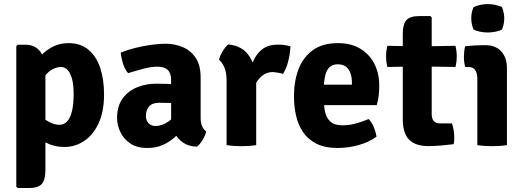

<svg xmlns="http://www.w3.org/2000/svg" viewBox="-20 -730 2632 966"><path d="M109 -505Q155 -505 181.8 -471.5Q208.5 -438 208.5 -380V125.5Q208.5 175.5 190 195.8Q171.5 216 127 216H69L62 209V-498L69 -505ZM503.5 -255Q503.5 -169 476.2 -110Q449 -51 403.5 -20.8Q358 9.5 304 9.5Q252.5 9.5 212.5 -11.8Q172.5 -33 138.5 -54L162 -160.5Q191 -137 221.8 -119.5Q252.5 -102 278.5 -102Q303 -102 319 -120.5Q335 -139 342.8 -173.5Q350.5 -208 350.5 -256Q350.5 -304.5 342 -334.5Q333.5 -364.5 319.2 -378.8Q305 -393 286.5 -393Q269.5 -393 247.2 -383Q225 -373 204.5 -345.5Q184 -318 170.5 -266L137.5 -353Q143 -392.5 169 -429.2Q195 -466 235.5 -489.5Q276 -513 324.5 -513Q385 -513 424.8 -480Q464.5 -447 484 -389Q503.5 -331 503.5 -255Z M569 -136.5Q569 -196 596.8 -234.2Q624.5 -272.5 669.5 -290.8Q714.5 -309 766 -309Q789.5 -309 824 -307.8Q858.5 -306.5 886 -301V-206Q863.5 -211 833 -212Q802.5 -213 781 -213Q746 -213 730 -194.5Q714 -176 714 -146.5Q714 -125 727 -110.5Q740 -96 763 -96Q794 -96 826.5 -118Q859 -140 881 -179.5L902 -83Q882.5 -60 857.2 -37.8Q832 -15.5 798.5 -0.5Q765 14.5 720.5 14.5Q669 14.5 635.5 -8.2Q602 -31 585.5 -65.8Q569 -100.5 569 -136.5ZM1017.5 -68.5Q1013 -48.5 999.2 -25.8Q985.5 -3 971 8Q928.5 6.5 901.2 -12.5Q874 -31.5 859.5 -58.8Q845 -86 841 -112.5V-327.5Q841 -361.5 824.2 -378Q807.5 -394.5 773 -394.5Q740 -394.5 701.8 -384.2Q663.5 -374 624.5 -362Q608.5 -380 599.2 -409Q590 -438 587.5 -465.5Q620.5 -479 660.8 -489Q701 -499 741 -504.5Q781 -510 813.5 -510Q858 -510 898.2 -493.5Q938.5 -477 964 -439.8Q989.5 -402.5 989.5 -340V-136.5Q989.5 -113.5 996 -96.8Q1002.5 -80 1017.5 -68.5Z M1441 -497Q1441 -470.5 1432 -429.8Q1423 -389 1404 -358Q1391.5 -362.5 1379.2 -364.2Q1367 -366 1354 -367.5Q1333 -367.5 1316.2 -359.5Q1299.5 -351.5 1286.2 -337Q1273 -322.5 1261.8 -301.8Q1250.5 -281 1240.5 -255.5L1223 -278Q1225.5 -318.5 1233.8 -358.8Q1242 -399 1258.8 -432.2Q1275.5 -465.5 1304.2 -485.5Q1333 -505.5 1377 -505.5Q1398.5 -505.5 1412.5 -503.2Q1426.5 -501 1441 -497ZM1082 -429.5Q1086.5 -449.5 1100.5 -472.5Q1114.5 -495.5 1128.5 -506.5Q1195 -500 1228.8 -455Q1262.5 -410 1269 -337V0Q1236 5.5 1194.5 5.5Q1154 5.5 1120 0V-325.5Q1120 -369.5 1107.2 -394.8Q1094.5 -420 1082 -429.5Z M1554 -201V-304H1750.5V-315.5Q1750.5 -340.5 1743.5 -361Q1736.5 -381.5 1721 -394Q1705.5 -406.5 1680 -406.5Q1641.5 -406.5 1625.2 -374.8Q1609 -343 1609 -279V-234Q1609 -198 1615.5 -167.5Q1622 -137 1642.2 -118.2Q1662.5 -99.5 1703.5 -99.5Q1737.5 -99.5 1770.8 -108.8Q1804 -118 1834.5 -131Q1851 -114.5 1861 -89.5Q1871 -64.5 1874.5 -42.5Q1837 -15 1784.8 -0.2Q1732.5 14.5 1679.5 14.5Q1614.5 14.5 1571.8 -7.2Q1529 -29 1504.2 -66Q1479.5 -103 1469.2 -149.5Q1459 -196 1459 -246Q1459 -321.5 1482 -381.8Q1505 -442 1553.8 -477.5Q1602.5 -513 1680.5 -513Q1746.5 -513 1792.8 -485Q1839 -457 1863.5 -409Q1888 -361 1888 -300.5Q1888 -268.5 1885.2 -247Q1882.5 -225.5 1875.5 -201Z M2006.5 -559Q2006.5 -609 2025 -629Q2043.5 -649 2087.5 -649H2145.5L2152 -642.5V-155.5Q2152 -133.5 2162.2 -121.2Q2172.5 -109 2196 -109H2254Q2265.5 -74.5 2265.5 -38Q2265.5 -30 2265 -21Q2264.5 -12 2262 -4.5Q2235 -1 2200 2Q2165 5 2135 5Q2069.5 5 2038 -27.8Q2006.5 -60.5 2006.5 -129ZM2271.5 -499.5Q2278 -473 2278 -447Q2278 -418.5 2271.5 -393L2088 -396L1929 -393Q1922.5 -418.5 1922.5 -447Q1922.5 -473 1929 -499.5L2092 -496.5Z M2530.5 0Q2497.5 5.5 2456 5.5Q2415.5 5.5 2381.5 0V-336Q2381.5 -361 2371.2 -377Q2361 -393 2334.5 -393H2320.5Q2314 -417.5 2314 -443.5Q2314 -456 2315.5 -470.2Q2317 -484.5 2320.5 -497.5Q2342.5 -500 2365.8 -501.2Q2389 -502.5 2404.5 -502.5H2425.5Q2473.5 -502.5 2502 -471.2Q2530.5 -440 2530.5 -387ZM2351 -638Q2351 -668 2362.5 -694Q2375 -700.5 2394.8 -705Q2414.5 -709.5 2434 -709.5Q2453 -709.5 2473.8 -705Q2494.5 -700.5 2505.5 -694Q2511 -681.5 2514 -666.2Q2517 -651 2517 -638Q2517 -608.5 2505.5 -581.5Q2494.5 -575 2473.8 -570.8Q2453 -566.5 2434 -566.5Q2414.5 -566.5 2394 -570.8Q2373.5 -575 2362.5 -581.5Q2351 -608.5 2351 -638Z"/></svg>

Font: Signika Negative
Style: Bold
Weight: 700
Designer: Anna Giedry
Foundry: Anna Giedry
Version: Version 2.001